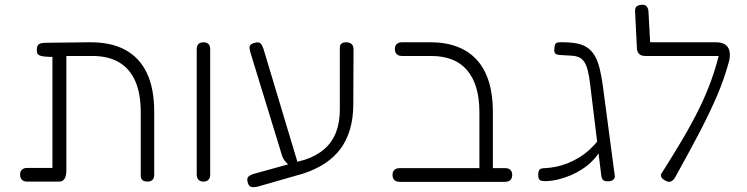

<svg xmlns="http://www.w3.org/2000/svg" viewBox="-20 -759 3165 813"><path d="M95 10Q85 10 78.5 6.5Q72 3 68.5 -3.5Q65 -10 65 -19Q65 -29 68.5 -35Q72 -41 78.5 -44.5Q85 -48 94 -48H202V-535L210 -518Q184 -518 169 -519.5Q154 -521 147 -524.5Q140 -528 138 -533.5Q136 -539 136 -547Q136 -565 144 -571.5Q152 -578 182 -578L359 -580Q449 -581 510 -548Q571 -515 602 -449.5Q633 -384 633 -286V-20Q633 -10 630 -3.5Q627 3 620.5 6.5Q614 10 605 10Q596 10 589.5 7.5Q583 5 579.5 -0.5Q576 -6 576 -13V-283Q576 -362 553 -415Q530 -468 484.5 -495Q439 -522 371 -522H261V-39Q261 -15 253.5 -2.5Q246 10 231 10Z M841 10Q832 10 826 6.5Q820 3 816.5 -3.5Q813 -10 813 -19V-552Q813 -561 816.5 -567.5Q820 -574 826.5 -577Q833 -580 842 -580Q851 -580 857.5 -576.5Q864 -573 867 -567Q870 -561 870 -551V-18Q870 -9 866.5 -3Q863 3 857 6.5Q851 10 841 10Z M1072 31Q1060 34 1050.5 33.5Q1041 33 1035.5 27Q1030 21 1028 10Q1026 0 1028.5 -6Q1031 -12 1039 -16.5Q1047 -21 1059 -24L1272 -83Q1320 -99 1353 -127.5Q1386 -156 1402.5 -198Q1419 -240 1419 -295V-557Q1419 -565 1422 -570Q1425 -575 1431 -577.5Q1437 -580 1446 -580Q1456 -580 1463 -576.5Q1470 -573 1473.5 -566.5Q1477 -560 1477 -550L1476 -319Q1476 -259 1462 -211.5Q1448 -164 1421.5 -128.5Q1395 -93 1355.5 -67Q1316 -41 1264 -24ZM1210 -55Q1201 -61 1190 -73Q1179 -85 1174 -101L1040 -538Q1037 -549 1036.5 -556Q1036 -563 1040.5 -568.5Q1045 -574 1056 -577Q1068 -581 1075.5 -579Q1083 -577 1087.5 -570Q1092 -563 1096 -551L1242 -65Z M2039 11Q2030 11 2023.5 8.5Q2017 6 2013.5 0.5Q2010 -5 2010 -12V-283Q2010 -342 1997 -386.5Q1984 -431 1958 -461.5Q1932 -492 1894 -507Q1856 -522 1805 -522H1682Q1672 -522 1665.5 -525.5Q1659 -529 1655.5 -535.5Q1652 -542 1652 -551Q1652 -561 1655.5 -567Q1659 -573 1665.5 -576.5Q1672 -580 1681 -580H1802Q1867 -580 1916.5 -561Q1966 -542 1999.5 -505Q2033 -468 2050 -413Q2067 -358 2067 -286V-19Q2067 -9 2064 -2.5Q2061 4 2054.5 7.5Q2048 11 2039 11ZM1672 11Q1662 11 1655.5 7.5Q1649 4 1645.5 -2.5Q1642 -9 1642 -18Q1642 -28 1645.5 -34Q1649 -40 1655.5 -43.5Q1662 -47 1671 -47H2120Q2130 -47 2136 -43.5Q2142 -40 2145.5 -34Q2149 -28 2149 -18Q2149 -9 2145.5 -2.5Q2142 4 2135.5 7.5Q2129 11 2119 11Z M2553 9Q2545 9 2539 6.5Q2533 4 2530 -1.5Q2527 -7 2526 -16L2483 -368Q2479 -405 2474.5 -433Q2470 -461 2462.5 -480.5Q2455 -500 2441.5 -510.5Q2428 -521 2404 -523Q2379 -525 2362.5 -525.5Q2346 -526 2339 -528Q2333 -530 2330 -534Q2327 -538 2327 -545L2328 -560Q2329 -570 2333.5 -575Q2338 -580 2352 -580Q2357 -580 2371.5 -580Q2386 -580 2411 -577Q2442 -573 2463 -560Q2484 -547 2497.5 -524.5Q2511 -502 2519 -469.5Q2527 -437 2533 -393L2583 -16Q2585 -5 2577 2Q2569 9 2553 9ZM2292 8Q2281 8 2273.5 6.5Q2266 5 2262.5 -0.5Q2259 -6 2259 -18Q2259 -36 2265.5 -41.5Q2272 -47 2287 -47Q2310 -48 2334.5 -53Q2359 -58 2383 -67.5Q2407 -77 2430.5 -91Q2454 -105 2475.5 -124.5Q2497 -144 2516 -168L2517 -113Q2503 -92 2484.5 -74Q2466 -56 2443.5 -41.5Q2421 -27 2396 -16.5Q2371 -6 2345 0.5Q2319 7 2292 8Z M2804 9Q2788 2 2781.5 -7Q2775 -16 2782 -26Q2833 -106 2872 -172.5Q2911 -239 2940 -298Q2969 -357 2990 -414.5Q3011 -472 3026 -533L3068 -503Q3047 -425 3016 -353Q2985 -281 2942.5 -199.5Q2900 -118 2841 -12Q2836 -2 2830 3.5Q2824 9 2817.5 10.5Q2811 12 2804 9ZM3068 -503 3026 -522H2712Q2696 -522 2687 -530Q2678 -538 2677 -554L2669 -713Q2669 -722 2672 -727.5Q2675 -733 2682.5 -736Q2690 -739 2701 -739Q2709 -739 2714 -735.5Q2719 -732 2722.5 -725Q2726 -718 2726 -707L2733 -580H3010Q3035 -580 3049 -571.5Q3063 -563 3068 -546Q3073 -529 3068 -503Z"/></svg>

Font: Fredoka Light Light
Style: Regular
Weight: 300
Version: Version 2.001